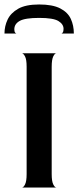

<svg xmlns="http://www.w3.org/2000/svg" viewBox="-38 -838 350 858"><path d="M60 0Q67 0 74 -14Q81 -28 81 -60V-540Q81 -572 74 -585.5Q67 -599 60 -600H214Q207 -600 200 -586Q193 -572 193 -539V-60Q193 -28 200 -14Q207 0 214 0ZM137 -818Q197 -818 231 -800.5Q265 -783 278.5 -753.5Q292 -724 292 -688H236Q239 -688 242.5 -693Q246 -698 246 -709Q246 -730 223 -744Q200 -758 137 -758Q74 -758 50 -744.5Q26 -731 26 -707Q26 -697 29.5 -692.5Q33 -688 36 -688H-18Q-18 -721 -4 -750.5Q10 -780 43.5 -799Q77 -818 137 -818Z"/></svg>

Font: Red Rose
Style: Regular
Weight: 400
Designer: Jaikishan Patel
Version: Version 2.000; ttfautohint (v1.8.3)